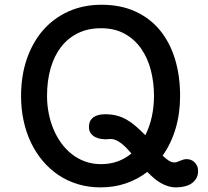

<svg xmlns="http://www.w3.org/2000/svg" viewBox="-20 -789 891 823"><path d="M70.3 -377.4Q70.3 -464.4 95 -536.1Q119.6 -607.9 164.8 -659.7Q210 -711.4 273.7 -740Q337.4 -768.6 415 -768.6Q497.1 -768.6 559.8 -740Q622.6 -711.4 665.3 -659.7Q708 -607.9 730 -536.1Q752 -464.4 752 -377.4Q752 -303.2 732.9 -238.5Q713.9 -173.8 677.2 -122.1Q689.9 -109.4 702.9 -100.8Q715.8 -92.3 728 -92.8Q733.9 -92.8 739.7 -95Q745.6 -97.2 752 -99.9Q758.3 -102.5 765.1 -104.7Q772 -106.9 780.3 -106.9Q789.1 -106.9 797.9 -103.8Q806.6 -100.6 813.5 -94Q820.3 -87.4 824.7 -77.9Q829.1 -68.4 829.1 -55.2Q829.1 -37.6 821.5 -24.7Q814 -11.7 801.3 -2.9Q788.6 5.9 771.2 10Q753.9 14.2 734.9 14.2Q716.8 14.2 700.2 9Q683.6 3.9 668.2 -5.1Q652.8 -14.2 638.7 -26.4Q624.5 -38.6 611.3 -52.2Q570.3 -20.5 520.3 -3.2Q470.2 14.2 411.1 14.2Q359.4 14.2 314 0.5Q268.6 -13.2 230.7 -38.6Q192.9 -64 163.1 -99.4Q133.3 -134.8 112.5 -178.2Q91.8 -221.7 81.1 -272Q70.3 -322.3 70.3 -377.4ZM181.6 -377.4Q181.6 -340.8 188.5 -304.9Q195.3 -269 208.7 -236.6Q222.2 -204.1 241.9 -176.5Q261.7 -148.9 287.4 -128.7Q313 -108.4 344.5 -96.9Q376 -85.4 412.6 -85.4Q452.1 -85.4 484.9 -97.4Q517.6 -109.4 543.5 -131.3Q532.2 -144.5 521 -155.8Q509.8 -167 498.8 -175.3Q487.8 -183.6 476.6 -188.5Q465.3 -193.4 453.6 -193.4Q449.7 -193.4 443.8 -192.6Q438 -191.9 431.2 -191.9Q424.3 -191.9 412.6 -193.6Q400.9 -195.3 389.4 -200.9Q377.9 -206.5 369.6 -216.8Q361.3 -227.1 361.3 -244.6Q361.3 -261.2 367.4 -271.7Q373.5 -282.2 383.5 -288.3Q393.6 -294.4 405.8 -296.9Q418 -299.3 430.2 -299.3Q458 -299.3 480.5 -293.5Q502.9 -287.6 522.9 -276.1Q543 -264.6 562.3 -247.8Q581.5 -231 603 -209.5Q621.6 -246.6 630.9 -289.6Q640.1 -332.5 640.1 -377.4Q640.1 -436 626.5 -488.5Q612.8 -541 584.7 -581.1Q556.6 -621.1 513.9 -644.5Q471.2 -668 412.6 -668Q357.4 -668 314.5 -647Q271.5 -626 241.9 -587.9Q212.4 -549.8 197 -496.3Q181.6 -442.9 181.6 -377.4Z"/></svg>

Font: Autour One
Style: Regular
Weight: 400
Version: Version 1.007; ttfautohint (v0.92) -l 24 -r 24 -G 200 -x 7 -